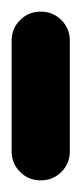

<svg xmlns="http://www.w3.org/2000/svg" viewBox="-20 -310 140 330"><path d="M0 -50H100V-240H0ZM50 -100Q29 -100 14.5 -85.5Q0 -71 0 -50Q0 -29 14.5 -14.5Q29 0 50 0Q71 0 85.5 -14.5Q100 -29 100 -50Q100 -71 85.5 -85.5Q71 -100 50 -100ZM50 -290Q29 -290 14.5 -275.5Q0 -261 0 -240Q0 -219 14.5 -204.5Q29 -190 50 -190Q71 -190 85.5 -204.5Q100 -219 100 -240Q100 -261 85.5 -275.5Q71 -290 50 -290Z"/></svg>

Font: Wavefont SemiBold
Style: Regular
Weight: 600
Version: Version 3.004;gftools[0.9.33]